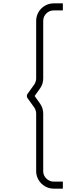

<svg xmlns="http://www.w3.org/2000/svg" viewBox="-20 -902 440 1144"><path d="M300.5 222Q272 222 248 208Q224 194 209.8 170Q195.5 146 195.5 118V-225Q195.5 -243.5 184.5 -261L143.5 -318Q140 -323.5 140 -330.2Q140 -337 143.5 -342L184.5 -399Q195.5 -416.5 195.5 -435V-777Q195.5 -805.5 209.5 -829.8Q223.5 -854 247.8 -868Q272 -882 300.5 -882H354.5V-840H300.5Q274.5 -840 256 -821.8Q237.5 -803.5 237.5 -777V-435Q237.5 -401.5 218.5 -375L186.5 -330L218.5 -285Q237.5 -258.5 237.5 -225V118Q237.5 135 246 149Q254.5 163 269 171.5Q283.5 180 300.5 180H354.5V222Z"/></svg>

Font: Vela Sans ExtLt
Style: Regular
Weight: 200
Designer: Principal design: Mikhail Sharanda - project Manrope.
Design modification: Ravid Balaliev
Foundry: Mikhail Sharanda
Version: Version 1.001